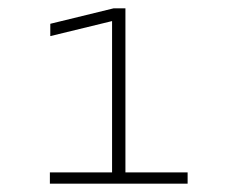

<svg xmlns="http://www.w3.org/2000/svg" viewBox="-20 -720 565 460"><path d="M99.5 -280V-307H248.5V-669.5L100.5 -633.5V-663L252 -700H280.5V-307H429.5V-280Z"/></svg>

Font: Trispace SemiExpanded Thin
Style: Regular
Weight: 100
Width: 6
Designer: Tyler Finck
Foundry: Etcetera Type Company
Version: Version 1.210; ttfautohint (v1.8.3)